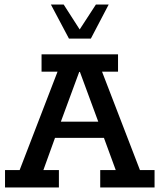

<svg xmlns="http://www.w3.org/2000/svg" viewBox="-20 -821 699 841"><path d="M2 0V-76H66L232 -507H162V-583H497V-507H427L593 -76H657V0H419V-76H487L425 -245L458 -217H203L231 -245L170 -76H238V0ZM237 -262 220 -288H435L420 -262L330 -506H327ZM282 -652 203 -801H259L329 -692L400 -801H456L378 -652Z"/></svg>

Font: Rokkitt Medium
Style: Regular
Weight: 500
Version: Version 3.103